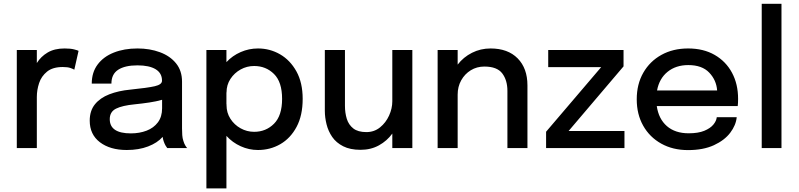

<svg xmlns="http://www.w3.org/2000/svg" viewBox="-20 -802 4327 1040"><path d="M71 0V-531H179.5V-460.5Q201 -495.5 238 -517.5Q275 -539.5 329.5 -539.5Q361.5 -539.5 381.2 -534.5Q401 -529.5 405.5 -526.5L382.5 -424.5Q377.5 -428 362.2 -433.5Q347 -439 320 -439Q265.5 -439 234.8 -414Q204 -389 191.8 -351.8Q179.5 -314.5 179.5 -277V0Z M666.5 10.5Q576.5 10.5 521.2 -31.5Q466 -73.5 466 -148.5Q466 -202 494.2 -237Q522.5 -272 572.2 -291.2Q622 -310.5 685.5 -316.5Q779.5 -326 818.5 -335Q857.5 -344 857.5 -364.5V-365.5Q857.5 -406 823 -427Q788.5 -448 724.5 -448Q657 -448 620.2 -424.2Q583.5 -400.5 583.5 -349H477Q477 -410 508.8 -452.5Q540.5 -495 596.5 -517.2Q652.5 -539.5 725 -539.5Q791.5 -539.5 846.2 -519.2Q901 -499 933.5 -459Q966 -419 966 -359.5V-106Q966 -87.5 967.2 -70.2Q968.5 -53 973 -39.5Q977.5 -24 983.8 -13.8Q990 -3.5 994 0H886Q883 -3 877.2 -12.8Q871.5 -22.5 867 -35.5Q863 -46.5 861 -60.5Q832.5 -28 782.2 -8.8Q732 10.5 666.5 10.5ZM689 -79.5Q735.5 -79.5 774 -94.2Q812.5 -109 835.2 -139.2Q858 -169.5 858 -215.5V-261.5Q827 -252.5 788.5 -246.8Q750 -241 710 -237Q642.5 -230.5 608.5 -213.5Q574.5 -196.5 574.5 -156.5Q574.5 -79.5 689 -79.5Z M1098 218.5V-531H1206.5V-465.5Q1239 -500.5 1283.8 -520Q1328.5 -539.5 1377.5 -539.5Q1442 -539.5 1497 -507.8Q1552 -476 1585.8 -415Q1619.5 -354 1619.5 -266.5Q1619.5 -176.5 1586.5 -114.8Q1553.5 -53 1498.5 -21.2Q1443.5 10.5 1377.5 10.5Q1328.5 10.5 1283.8 -9.8Q1239 -30 1206.5 -66V218.5ZM1207 -232.5Q1207 -191.5 1228 -158.8Q1249 -126 1283.2 -107Q1317.5 -88 1356.5 -88Q1420.5 -88 1464.2 -131.8Q1508 -175.5 1508 -266.5Q1508 -358 1464.2 -401.2Q1420.5 -444.5 1356.5 -444.5Q1317.5 -444.5 1283.5 -425.8Q1249.5 -407 1228.2 -374.5Q1207 -342 1207 -301H1206.5V-237.5H1207Z M1933 9.5Q1876.5 9.5 1838.8 -9.8Q1801 -29 1779.5 -60.2Q1758 -91.5 1748.8 -128.8Q1739.5 -166 1739.5 -201.5V-531H1848.5V-229Q1848.5 -190.5 1858.5 -158.2Q1868.5 -126 1893.8 -106.2Q1919 -86.5 1964.5 -86.5Q2007 -86.5 2038.5 -112Q2070 -137.5 2087.5 -176Q2105 -214.5 2105 -253.5V-531H2213.5V0H2105V-78.5Q2076.5 -39 2032.8 -14.8Q1989 9.5 1933 9.5Z M2350.5 0V-531H2459V-452Q2490 -492.5 2536.5 -516Q2583 -539.5 2637 -539.5Q2731 -539.5 2784 -485.8Q2837 -432 2837 -339.5V0H2728.5V-309.5Q2728.5 -367.5 2700.5 -404.5Q2672.5 -441.5 2603.5 -441.5Q2563 -441.5 2530.2 -421.5Q2497.5 -401.5 2478.2 -367Q2459 -332.5 2459 -289.5V0Z M3362.5 -92.5V0H2938V-88.5L3236.5 -438.5H2949.5V-531H3357.5V-442.5L3060 -92.5Z M3970.5 -167Q3966.5 -124 3935.5 -83Q3904.5 -42 3847 -15.5Q3789.5 11 3707 11Q3624.5 11 3561.8 -24Q3499 -59 3464 -121Q3429 -183 3429 -264Q3429 -346 3464.5 -408Q3500 -470 3562.8 -504.8Q3625.5 -539.5 3707.5 -539.5Q3790.5 -539.5 3851.2 -504.5Q3912 -469.5 3945 -408Q3978 -346.5 3978 -266.5Q3978 -257.5 3977.5 -244.8Q3977 -232 3976 -227.5H3537.5Q3547.5 -158 3592.2 -119Q3637 -80 3710.5 -80Q3762 -80 3794.8 -93.5Q3827.5 -107 3844 -127Q3860.5 -147 3862.5 -167ZM3708.5 -449.5Q3641 -449.5 3596 -413Q3551 -376.5 3539 -312H3864.5Q3860.5 -368 3821.5 -408.8Q3782.5 -449.5 3708.5 -449.5Z M4213 -781.5V0H4106V-781.5Z"/></svg>

Font: Epilogue Medium
Style: Regular
Weight: 500
Designer: Tyler Finck
Foundry: Etcetera Type Co
Version: Version 2.111; ttfautohint (v1.8.3)